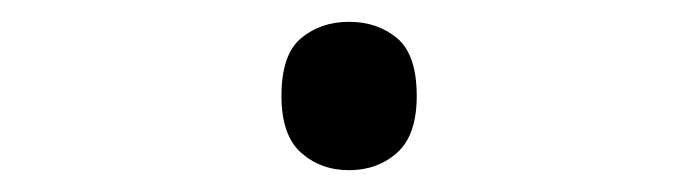

<svg xmlns="http://www.w3.org/2000/svg" viewBox="-20 -428 640 176"><path d="M300 -272Q274 -272 256 -288Q238 -304 238 -340Q238 -378 256 -393Q274 -408 300 -408Q326 -408 344 -393Q362 -378 362 -340Q362 -304 344 -288Q326 -272 300 -272Z"/></svg>

Font: Noto Sans Mono
Style: Regular
Weight: 400
Designer: Monotype Design Team
Foundry: Monotype Imaging Inc.
Version: Version 2.014